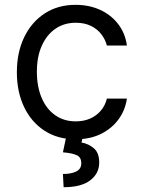

<svg xmlns="http://www.w3.org/2000/svg" viewBox="-20 -573 602 806"><path d="M297.9 11.7Q221.7 11.7 166.3 -24.7Q110.8 -61 80.8 -124.5Q50.8 -188 50.8 -269.5Q50.8 -353 81.5 -416.7Q112.3 -480.5 167.7 -516.6Q223.1 -552.7 296.9 -552.7Q354.5 -552.7 400.6 -531.5Q446.8 -510.3 476.3 -471.7Q505.9 -433.1 512.7 -381.8H428.7Q422.4 -406.7 405.8 -428.7Q389.2 -450.7 362.1 -464.1Q335 -477.5 297.9 -477.5Q249 -477.5 212.4 -452.1Q175.8 -426.8 155.3 -380.6Q134.8 -334.5 134.8 -272.5Q134.8 -209.5 154.8 -162.4Q174.8 -115.2 211.7 -89.4Q248.5 -63.5 297.9 -63.5Q331.1 -63.5 357.7 -75Q384.3 -86.4 402.8 -107.9Q421.4 -129.4 428.7 -159.2H512.7Q505.9 -110.8 477.8 -72.3Q449.7 -33.7 404.1 -11Q358.4 11.7 297.9 11.7ZM258.8 -2.9H328.1L322.3 25.4Q350.1 29.8 373.3 48.8Q396.5 67.9 396.5 109.4Q396.5 155.3 358.6 184.1Q320.8 212.9 247.1 212.9L244.1 157.2Q277.3 157.7 299.3 147.2Q321.3 136.7 321.3 112.3Q321.3 87.9 303 78.9Q284.7 69.8 244.1 66.4Z"/></svg>

Font: Inter V
Style: 
Weight: 400
Designer: Rasmus Andersson
Foundry: rsms
Version: Version 4.000;git-a3f224843